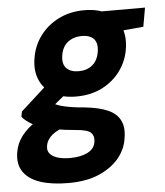

<svg xmlns="http://www.w3.org/2000/svg" viewBox="-87 -581 737 860"><g transform="rotate(-5 281.5 -150.5)"><path d="M187 232Q112 232 60.5 215Q9 198 -15 163.5Q-39 129 -31 77Q-25 36 1 2Q27 -32 70 -58Q113 -84 170 -102L211 -26Q160 -12 134.5 9Q109 30 105 58Q101 79 113 93Q125 107 148 114Q171 121 203 121Q251 121 282.5 105Q314 89 318 57Q322 32 307 17Q292 2 237 -2Q188 -6 148.5 -13.5Q109 -21 80 -31.5Q51 -42 31.5 -55.5Q12 -69 2 -82L6 -105L137 -224L239 -192L77 -59L137 -137Q146 -131 156.5 -125.5Q167 -120 183 -115.5Q199 -111 224.5 -106.5Q250 -102 289 -99Q353 -92 391.5 -75Q430 -58 446 -26.5Q462 5 454 52Q448 101 415 141.5Q382 182 325 207Q268 232 187 232ZM255 -151Q192 -151 150.5 -175.5Q109 -200 91.5 -242Q74 -284 83 -337Q91 -392 123.5 -436.5Q156 -481 207.5 -507Q259 -533 323 -533Q387 -533 428 -508.5Q469 -484 486 -442Q503 -400 495 -347Q487 -292 455 -247.5Q423 -203 372 -177Q321 -151 255 -151ZM275 -263Q313 -263 337.5 -283.5Q362 -304 368 -343Q374 -382 356 -400.5Q338 -419 303 -419Q266 -419 240 -399Q214 -379 208 -339Q202 -301 221 -282Q240 -263 275 -263ZM391 -419 388 -521H596L581 -436Z"/></g></svg>

Font: DM Sans 10pt Black
Style: Italic
Weight: 900
Italic angle: -10°
Version: Version 4.004;gftools[0.9.30]